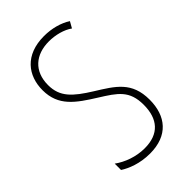

<svg xmlns="http://www.w3.org/2000/svg" viewBox="-176 -595 664 664"><g transform="rotate(-45 156.0 -263.5)"><path d="M278 -123C278 -210 228 -239 162 -280C98 -320 65 -349 65 -407C65 -475 109 -512 174 -512C206 -512 240 -503 262 -487L275 -510C249 -527 213 -537 175 -537C82 -537 39 -479 39 -408C39 -330 90 -296 157 -254C216 -217 251 -195 251 -125C251 -56 217 -16 147 -16C105 -16 65 -31 36 -52V-21C59 -6 98 10 147 10C235 10 278 -43 278 -123Z"/></g></svg>

Font: Noto Sans Tamil ExtraCondensed Thin
Style: Regular
Weight: 100
Width: 2
Designer: Jelle Bosma - Monotype Design Team
Foundry: Monotype Imaging Inc.
Version: Version 2.004